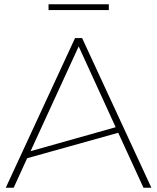

<svg xmlns="http://www.w3.org/2000/svg" viewBox="-20 -878 736 898"><path d="M207 -831H489V-858H207ZM44 0 107 -138 533 -257 651 0H688L364 -700H331L7 0ZM348 -661 521 -283 123 -171Z"/></svg>

Font: Talent ExtraLight
Style: Regular
Weight: 200
Designer: Mike Powis
Version: Version 1.001;hotconv 1.0.109;makeotfexe 2.5.65596